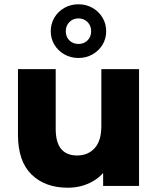

<svg xmlns="http://www.w3.org/2000/svg" viewBox="-20 -860 730 888"><path d="M63.1 -237V-540.3H237.6V-264.4Q237.6 -200.9 262.9 -170.9Q288.2 -140.9 336.6 -140.9Q386.9 -140.9 417.8 -174.7Q448.7 -208.6 448.7 -276.7V-540.3H623.1V0H457V-150.9L488.9 -107.4Q461.3 -51.2 409.5 -21.5Q357.7 8.2 293.6 8.2Q188.2 8.2 125.7 -53.1Q63.1 -114.3 63.1 -237ZM214.7 -715.6Q214.7 -749.7 231.5 -778.4Q248.4 -807.1 277.8 -823.6Q307.2 -840.2 342.8 -840.2Q378.4 -840.2 407.8 -823.6Q437.2 -806.9 454.2 -778.3Q471.1 -749.7 471.1 -715.6Q471.1 -681.2 454.2 -653.2Q437.2 -625.1 407.8 -608.4Q378.4 -591.8 342.8 -591.8Q307.2 -591.8 277.9 -608.4Q248.6 -625.1 231.6 -653.2Q214.7 -681.2 214.7 -715.6ZM401.6 -715.6Q401.6 -741.3 384.7 -758.1Q367.8 -774.9 342.8 -774.9Q317.9 -774.9 301.1 -758.1Q284.2 -741.3 284.2 -715.2Q284.2 -689.9 300.7 -673.3Q317.2 -656.7 342.7 -656.7Q368.1 -656.7 384.8 -673.2Q401.6 -689.8 401.6 -715.6Z"/></svg>

Font: iiserrat Thin
Style: Regular
Weight: 100
Designer: Akira Ohta
Foundry: Akira Ohta
Version: Version 1.200;Glyphs 3.3.1 (3343)